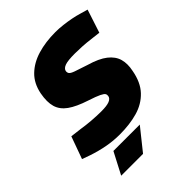

<svg xmlns="http://www.w3.org/2000/svg" viewBox="-249 -843 1168 1168"><g transform="rotate(-45 335.5 -258.5)"><path d="M272 9Q218 9 164 -1Q110 -11 54 -30L4 -48L56 -192L129 -183Q166 -177 210.5 -173.5Q255 -170 293 -170Q340 -170 362.5 -179Q385 -188 388 -206Q390 -217 385 -225.5Q380 -234 357.5 -245Q335 -256 283 -273Q206 -298 164 -328Q122 -358 109.5 -401Q97 -444 109 -508Q123 -580 168.5 -624Q214 -668 282.5 -688.5Q351 -709 436 -709Q467 -709 500.5 -705Q534 -701 565 -695Q596 -689 622 -681L671 -667L622 -517L572 -523Q526 -529 491 -531Q456 -533 427 -533Q367 -533 342 -524Q317 -515 313 -497Q311 -484 317.5 -475Q324 -466 350.5 -456.5Q377 -447 433 -429Q509 -407 549 -375.5Q589 -344 600.5 -303Q612 -262 601 -210Q586 -126 540.5 -78Q495 -30 427 -10.5Q359 9 272 9ZM101 192 174 52H401L289 192Z"/></g></svg>

Font: REM ExtraBold
Style: Italic
Weight: 800
Italic angle: -11°
Designer: Octavio Pardo
Foundry: Ashler Design
Version: Version 1.005;gftools[0.9.28]